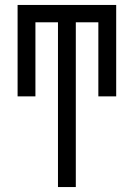

<svg xmlns="http://www.w3.org/2000/svg" viewBox="-20 -540 540 775"><path d="M214 215V-450H123V-151H51V-520H449V-151H377V-450H286V215Z"/></svg>

Font: Moesevka
Style: Regular
Weight: 400
Monospace: yes
Designer: Belleve Invis
Foundry: Belleve Invis
Version: Version 32.5.0; ttfautohint (v1.8.4)